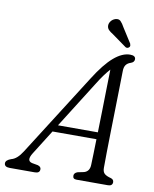

<svg xmlns="http://www.w3.org/2000/svg" viewBox="-127 -952 821 1024"><g transform="rotate(10 283.5 -440.5)"><path d="M104 -97.5Q76.5 -53.5 110.5 -46L141.5 -40.5Q160 -35 159.5 -21Q159.5 0 133 0H-3.5Q-32.5 0 -32.5 -21Q-32 -37.5 -3.5 -47.5Q28 -55 56 -99.5L338 -543.5Q391 -628 436.8 -667.2Q482.5 -706.5 525 -706.5Q554.5 -706.5 554.5 -686.5Q554.5 -670.5 535.5 -664Q519 -659 510 -647Q501 -635 501 -612Q500.5 -572 499.2 -517.5Q498 -463 496.8 -402.2Q495.5 -341.5 494.2 -282Q493 -222.5 492.2 -171.8Q491.5 -121 491.5 -87.5Q491.5 -66.5 502 -56.5Q512.5 -46.5 538 -40Q553.5 -35 553.5 -20.5Q553 0 528.5 0H358.5Q338 0 338.5 -18.5Q338.5 -33 357 -40L391 -47Q421 -55.5 422 -91.5Q423 -117.5 424 -153.2Q425 -189 426 -231H188ZM368.5 -518.5 211 -268.5H427Q428.5 -326 429.8 -387Q431 -448 432.2 -505.8Q433.5 -563.5 434.5 -609.5Q421 -595 404.2 -572.2Q387.5 -549.5 368.5 -518.5ZM464.5 -843 514.5 -764.5Q516.5 -759.5 517 -754.2Q517.5 -749 513 -744.5Q503.5 -736 493.5 -741.5L415 -798Q400 -807 391.2 -816Q382.5 -825 382 -838Q381.5 -850.5 390.2 -862.5Q399 -874.5 414 -879.5Q432 -885 442.8 -874.2Q453.5 -863.5 464.5 -843Z"/></g></svg>

Font: Fraunces 72pt S100 Light
Style: Italic
Weight: 300
Italic angle: -16°
Version: Version 1.000; ttfautohint (v1.8.3)